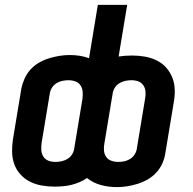

<svg xmlns="http://www.w3.org/2000/svg" viewBox="-20 -755 790 785"><path d="M458 10Q424 10 392.5 1.5Q361 -7 336 -27Q321 -17 304.5 -10Q288 -3 271.5 1Q255 5 237.5 6.5Q220 8 203 8Q203 8 203 8Q203 8 203 8Q177 8 151 3.5Q125 -1 103 -12Q81 -23 64 -41.5Q47 -60 38.5 -83.5Q30 -107 29.5 -133.5Q29 -160 33 -186L67 -391Q71 -412 80 -432.5Q89 -453 104 -470Q119 -487 139 -498.5Q159 -510 180 -516.5Q201 -523 222.5 -526.5Q244 -530 265 -530Q286 -530 305.5 -527Q325 -524 344 -517L380 -735H500L465 -524Q479 -526 492.5 -527Q506 -528 520 -528Q520 -528 520 -528Q520 -528 520 -528Q547 -528 572.5 -523.5Q598 -519 620.5 -508Q643 -497 659.5 -478.5Q676 -460 685 -436.5Q694 -413 694.5 -386.5Q695 -360 690 -334L656 -129Q653 -108 644 -87.5Q635 -67 619.5 -50Q604 -33 584 -21.5Q564 -10 543 -3.5Q522 3 501 6.5Q480 10 458 10ZM206 -93Q218 -93 230.5 -95.5Q243 -98 254.5 -104.5Q266 -111 273.5 -122Q281 -133 283 -145L317 -350Q319 -365 318 -379.5Q317 -394 309.5 -405.5Q302 -417 288.5 -422Q275 -427 260 -427Q248 -427 235.5 -424.5Q223 -422 212 -415.5Q201 -409 193.5 -398Q186 -387 184 -375L150 -170Q148 -155 149 -140.5Q150 -126 157.5 -114.5Q165 -103 178 -98Q191 -93 206 -93ZM463 -93Q476 -93 488 -95.5Q500 -98 511 -104.5Q522 -111 529.5 -122Q537 -133 539 -145L573 -350Q576 -365 575 -379.5Q574 -394 566.5 -405.5Q559 -417 546 -422Q533 -427 518 -427Q505 -427 493 -424.5Q481 -422 469.5 -415.5Q458 -409 450.5 -398Q443 -387 441 -375L407 -170Q404 -155 405 -140.5Q406 -126 413.5 -114.5Q421 -103 434.5 -98Q448 -93 463 -93Z"/></svg>

Font: Zed Sans Extended
Style: Bold Italic
Weight: 700
Width: 7
Italic angle: -9°
Designer: Belleve Invis
Foundry: Belleve Invis
Version: Version 1.0.0; ttfautohint (v1.8.4)